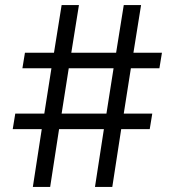

<svg xmlns="http://www.w3.org/2000/svg" viewBox="-20 -734 686 754"><path d="M222 -714 192 -527H78L68 -466H182L154 -288H40L30 -227H144L109 0H177L212 -227H388L353 0H421L456 -227H568L578 -288H466L494 -466H606L616 -527H504L534 -714H466L436 -527H260L290 -714ZM222 -288 250 -466H426L398 -288Z"/></svg>

Font: Non Bureau Light
Style: Regular
Weight: 300
Designer: Jona Saucedo
Foundry: Non Foundry
Version: Version 1.000;FEAKit 1.0